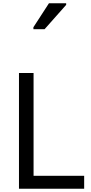

<svg xmlns="http://www.w3.org/2000/svg" viewBox="-20 -1164 564 1184"><path d="M97 0V-714H187V-80H499V0ZM186 -984V-996L282 -1144H388V-1134L255 -984Z"/></svg>

Font: Noto Sans Tifinagh Hawad
Style: Regular
Weight: 400
Designer: JamraPatel
Foundry: JamraPatel LLC
Version: Version 2.006; ttfautohint (v1.8.4.7-5d5b)